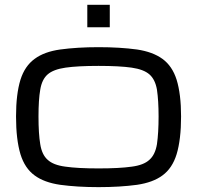

<svg xmlns="http://www.w3.org/2000/svg" viewBox="-20 -770 822 801"><path d="M391.1 10.7Q302.2 10.7 231 1Q164.1 -8.8 124.5 -38.1Q83.5 -67.9 65.4 -126.5Q46.9 -188 46.9 -284.2Q46.9 -377.4 65.4 -437.5Q83.5 -494.6 124.5 -524.4Q164.6 -554.2 231 -563.5Q302.2 -573.2 391.1 -573.2Q480.5 -573.2 551.8 -563.5Q617.2 -553.7 657.7 -524.4Q698.7 -494.6 716.8 -437.5Q735.4 -377.4 735.4 -284.2Q735.4 -188 716.8 -126.5Q698.7 -67.9 657.7 -38.1Q618.2 -8.8 551.8 1Q480.5 10.7 391.1 10.7ZM641.6 -284.2Q641.6 -349.6 634.8 -396Q627.4 -438.5 603.5 -459.5Q579.6 -480.5 529.3 -487.8Q478.5 -495.1 391.1 -495.1Q303.7 -495.1 253.4 -487.8Q202.6 -480.5 178.7 -459.5Q154.8 -438.5 147.9 -396Q140.6 -354 140.6 -284.2Q140.6 -211.9 147.9 -168.5Q154.8 -124.5 178.7 -103.5Q202.6 -81.1 253.4 -74.7Q303.7 -67.4 391.1 -67.4Q478.5 -67.4 529.3 -74.7Q579.6 -81.1 603.5 -103.5Q627.4 -124.5 634.8 -168.5Q641.6 -216.3 641.6 -284.2ZM344.2 -750H438V-656.2H344.2Z"/></svg>

Font: Michroma+
Style: Regular
Weight: 400
Designer: beogot
Foundry: beogot
Version: Version